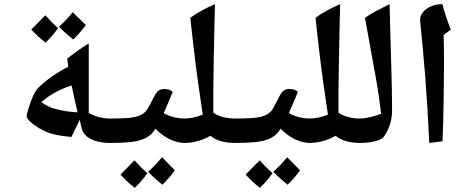

<svg xmlns="http://www.w3.org/2000/svg" viewBox="-20 -700 2258 928"><path d="M516 -9Q455 -9 418 -28.5Q381 -48 374 -83L365 -120L325 -38Q304 -40 285.5 -42.5Q267 -45 250.5 -48.5Q234 -52 218 -57Q193 -66 168 -81Q143 -96 126 -112Q109 -128 109 -139Q109 -147 115.5 -168.5Q122 -190 131 -214Q140 -238 147 -250Q156 -270 185 -294Q213 -319 249 -342.5Q285 -366 310 -377L305 -417Q331 -437 347.5 -449Q364 -461 378 -470.5Q392 -480 409 -490Q409 -406 409 -322Q409 -238 409 -154Q457 -127 516 -127Q524 -127 524 -119V-17Q524 -9 516 -9ZM355 -157Q349 -181 342 -213.5Q335 -246 326 -287Q233 -256 180 -206Q212 -184 241 -175.5Q270 -167 296 -163Q310 -161 324.5 -159.5Q339 -158 355 -157ZM334 -509Q313 -526 296 -541Q279 -556 265 -571Q284 -588 300.5 -605.5Q317 -623 332 -641Q341 -631 357 -616Q373 -601 395 -579Q368 -542 334 -509ZM200 -494Q178 -511 161 -527Q144 -543 131 -557Q148 -574 165 -591.5Q182 -609 199 -626Q208 -616 223.5 -600Q239 -584 261 -564Q248 -546 233 -528.5Q218 -511 200 -494Z M507 -9Q499 -9 499 -17V-119Q499 -127 507 -127Q555 -127 595.5 -129.5Q636 -132 662 -145Q682 -155 692.5 -172.5Q703 -190 719 -222Q735 -255 747 -262.5Q759 -270 775 -270Q799 -270 815 -256Q806 -234 798 -215.5Q790 -197 783.5 -181.5Q777 -166 771 -153Q795 -140 821.5 -133.5Q848 -127 876 -127Q884 -127 884 -119V-17Q884 -9 876 -9Q800 -9 731 -78L723 -65Q704 -41 676 -29Q648 -17 607 -13Q566 -9 507 -9ZM765 193Q722 158 696 130Q728 102 763 60Q766 63 781.5 78.5Q797 94 825 123Q815 138 800 155.5Q785 173 765 193ZM631 208Q606 188 589.5 172Q573 156 562 144Q579 127 596 109.5Q613 92 630 75Q636 82 651.5 98Q667 114 692 137Q679 156 664 173.5Q649 191 631 208Z M867 -9Q859 -9 859 -17V-119Q859 -127 867 -127Q891 -127 914.5 -132Q938 -137 960 -146Q949 -217 937.5 -300Q926 -383 915 -478Q911 -510 907.5 -544Q904 -578 900 -614Q927 -634 957 -650Q987 -666 1019 -680Q1018 -643 1016.5 -577.5Q1015 -512 1013.5 -432.5Q1012 -353 1011 -271Q1011 -228 1011 -202.5Q1011 -177 1011 -155Q1053 -127 1120 -127Q1129 -127 1129 -119V-17Q1129 -9 1120 -9Q1037 -9 997 -44Q975 -30 940.5 -19.5Q906 -9 867 -9Z M1112 -9Q1104 -9 1104 -17V-119Q1104 -127 1112 -127Q1160 -127 1200.5 -129.5Q1241 -132 1267 -145Q1287 -155 1297.5 -172.5Q1308 -190 1324 -222Q1340 -255 1352 -262.5Q1364 -270 1380 -270Q1404 -270 1420 -256Q1411 -234 1403 -215.5Q1395 -197 1388.5 -181.5Q1382 -166 1376 -153Q1400 -140 1426.5 -133.5Q1453 -127 1481 -127Q1489 -127 1489 -119V-17Q1489 -9 1481 -9Q1405 -9 1336 -78L1328 -65Q1309 -41 1281 -29Q1253 -17 1212 -13Q1171 -9 1112 -9ZM1370 193Q1327 158 1301 130Q1333 102 1368 60Q1371 63 1386.5 78.5Q1402 94 1430 123Q1420 138 1405 155.5Q1390 173 1370 193ZM1236 208Q1211 188 1194.5 172Q1178 156 1167 144Q1184 127 1201 109.5Q1218 92 1235 75Q1241 82 1256.5 98Q1272 114 1297 137Q1284 156 1269 173.5Q1254 191 1236 208Z M1472 -9Q1464 -9 1464 -17V-119Q1464 -127 1472 -127Q1496 -127 1519.5 -132Q1543 -137 1565 -146Q1554 -217 1542.5 -300Q1531 -383 1520 -478Q1516 -510 1512.5 -544Q1509 -578 1505 -614Q1532 -634 1562 -650Q1592 -666 1624 -680Q1623 -643 1621.5 -577.5Q1620 -512 1618.5 -432.5Q1617 -353 1616 -271Q1616 -228 1616 -202.5Q1616 -177 1616 -155Q1658 -127 1725 -127Q1734 -127 1734 -119V-17Q1734 -9 1725 -9Q1642 -9 1602 -44Q1580 -30 1545.5 -19.5Q1511 -9 1472 -9Z M1717 -9Q1709 -9 1709 -17V-119Q1709 -127 1717 -127Q1761 -127 1822 -150Q1818 -179 1814.5 -208.5Q1811 -238 1806 -267Q1802 -296 1786 -382.5Q1770 -469 1744 -614Q1770 -632 1800.5 -648Q1831 -664 1863 -680Q1865 -598 1867 -524.5Q1869 -451 1871 -387Q1873 -323 1874 -268.5Q1875 -214 1875 -167Q1875 -133 1865.5 -101Q1856 -69 1836 -40Q1826 -26 1793.5 -17.5Q1761 -9 1717 -9Z M2055 -9Q2050 -112 2045 -190Q2040 -268 2035 -333.5Q2030 -399 2024 -461Q2018 -523 2011 -595Q2008 -620 2022.5 -639Q2037 -658 2062.5 -669Q2088 -680 2118 -680Q2126 -649 2136.5 -618Q2147 -587 2159 -557L2124 -531Q2126 -476 2126 -399.5Q2126 -323 2124.5 -227Q2123 -131 2119 -17Z"/></svg>

Font: Noto Naskh Arabic
Style: Bold
Weight: 700
Designer: Monotype Design Team, David Williams, Mohamad Dakak and Nizar Qandah
Foundry: Monotype Imaging Inc.
Version: Version 2.016